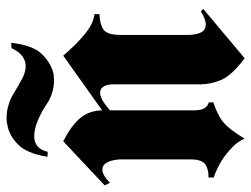

<svg xmlns="http://www.w3.org/2000/svg" viewBox="-118 -637 763 583"><g transform="rotate(-90 263.5 -345.5)"><path d="M220 -417 386 -535Q394 -526 402.5 -516.5Q411 -507 421 -497Q440 -478 462.5 -461Q485 -444 512 -440V-425Q482 -424 465.5 -413Q449 -402 449 -361V-149Q449 -146 450 -142Q451 -127 457.5 -115Q464 -103 480 -102Q488 -102 497.5 -105.5Q507 -109 520 -117L528 -110L378 16Q325 -24 312 -56Q299 -88 299 -117V-378Q299 -403 292 -413Q285 -423 274 -423Q267 -423 259.5 -420Q252 -417 244 -412Q238 -408 232 -403L220 -393V-132Q220 -128 221 -123Q222 -114 227 -105.5Q232 -97 244 -93V-79Q223 -73 197.5 -58.5Q172 -44 146 -3Q143 1 140 6L134 16Q127 -3 108.5 -21Q90 -39 69 -53Q54 -62 40 -68.5Q26 -75 16 -78V-94Q39 -93 55 -103Q71 -113 71 -149V-362Q71 -365 70.5 -369.5Q70 -374 69 -379Q67 -393 60 -404.5Q53 -416 41 -416Q34 -417 23.5 -411.5Q13 -406 0 -393L-8 -409L126 -535Q173 -511 196 -484Q219 -457 220 -417ZM79 -583Q89 -646 117 -673Q145 -700 177 -705Q181 -706 186 -706.5Q191 -707 196 -707Q215 -707 231.5 -702.5Q248 -698 260 -692Q264 -690 268.5 -687Q273 -684 277 -682Q297 -670 316.5 -659.5Q336 -649 355 -649Q370 -649 383.5 -658.5Q397 -668 409 -692L425 -693Q418 -627 389.5 -598.5Q361 -570 328 -564Q324 -564 319.5 -563.5Q315 -563 311 -563Q292 -563 274 -568.5Q256 -574 244 -582Q216 -601 189.5 -612Q163 -623 143 -623Q125 -624 112 -614Q99 -604 94 -582Z"/></g></svg>

Font: Fette UNZ Fraktur
Style: Regular
Weight: 900
Foundry: UNZ1 Extensions by Catfonts.de
Version: Version 0.000 2012 initial release